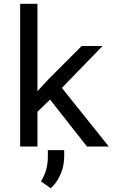

<svg xmlns="http://www.w3.org/2000/svg" viewBox="-20 -770 640 1009"><path d="M243.2 -246.6 176.8 -182.6V0H85.9V-750H176.8V-291L235.8 -354.5L409.2 -528.3H519L305.2 -308.1L551.8 0H437ZM317.4 53.2Q317.4 73.7 313.2 96.2Q309.1 118.7 300.3 140.6Q291.5 162.6 278.1 182.9Q264.6 203.1 246.6 218.8L195.3 183.6Q213.4 153.3 222.4 122.3Q231.4 91.3 231.4 54.7V19H317.4Z"/></svg>

Font: Roboto Mono
Style: Regular
Weight: 400
Designer: Google
Version: Version 2.000985; 2015; ttfautohint (v1.3)